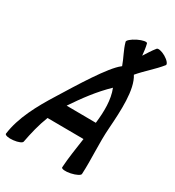

<svg xmlns="http://www.w3.org/2000/svg" viewBox="-257 -1248 1297 1424"><g transform="rotate(30 391.5 -536.5)"><path d="M152 -8C167 -87 186 -168 217 -247L526 -245C514 -158 499 -70 494 16C495 28 529 32 571 23C613 14 647 -3 646 -16C653 -148 640 -276 650 -410C661 -564 672 -750 611 -845C664 -908 730 -961 781 -1025C789 -1036 769 -1061 735 -1081C702 -1100 668 -1107 660 -1095C635 -1064 615 -1031 594 -998C591 -1031 587 -1064 579 -1095C575 -1107 539 -1100 500 -1081C460 -1061 431 -1036 436 -1025C452 -965 484 -914 504 -856C502 -855 501 -854 500 -853C421 -793 285 -570 191 -418C105 -281 27 -138 8 8C7 20 39 28 79 23C119 19 152 5 152 -8ZM525 -684C559 -599 557 -497 545 -395L294 -397C362 -498 435 -598 525 -684Z"/></g></svg>

Font: Nupuram Black Oblique
Style: Regular
Weight: 900
Designer: Santhosh Thottingal (santhosh.thottingal@gmail.com)
Foundry: SMC
Version: Version 1.000